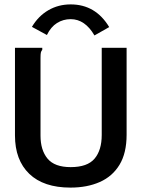

<svg xmlns="http://www.w3.org/2000/svg" viewBox="-20 -840 640 872"><path d="M300 12Q178 12 113 -50.5Q48 -113 48 -225V-623H172V-614Q167 -608 165.5 -601Q164 -594 164 -577V-224Q164 -158 196 -119.5Q228 -81 301 -81Q377 -81 409.5 -119.5Q442 -158 442 -227V-623H555V-228Q555 -145 523 -92Q491 -39 433.5 -13.5Q376 12 300 12ZM193 -681 125 -718Q154 -767 199.5 -793.5Q245 -820 301 -820Q414 -820 476 -717L409 -679Q366 -753 301 -753Q267 -753 239 -735.5Q211 -718 193 -681Z"/></svg>

Font: Inconsolata Expanded Bold
Style: Regular
Weight: 700
Width: 7
Monospace: yes
Designer: Raph Levien, Cyreal, Brenton Simpson
Foundry: Raph Levien, Cyreal, Google
Version: Version 3.001; ttfautohint (v1.8.2.53-6de2)